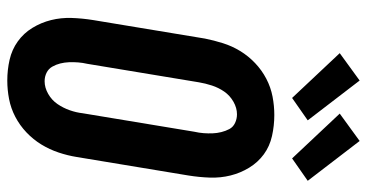

<svg xmlns="http://www.w3.org/2000/svg" viewBox="-266 -758 1031 540"><g transform="rotate(90 250.0 -487.5)"><path d="M206 8Q176 8 147.5 1.5Q119 -5 96 -21.5Q73 -38 58 -62.5Q43 -87 36 -115Q29 -143 30 -173Q31 -203 36 -234L88 -548Q93 -573 101 -598.5Q109 -624 123 -647Q137 -670 157 -689Q177 -708 201 -720.5Q225 -733 251 -738Q277 -743 303 -743Q333 -743 362 -736.5Q391 -730 413.5 -713.5Q436 -697 451 -672.5Q466 -648 473 -620Q480 -592 479 -562Q478 -532 473 -501L421 -187Q417 -162 408.5 -136.5Q400 -111 386 -88Q372 -65 352 -46Q332 -27 308 -14.5Q284 -2 258 3Q232 8 206 8ZM208 -97Q226 -97 243.5 -107Q261 -117 272 -133Q283 -149 289.5 -167.5Q296 -186 298 -204L350 -518Q353 -531 354 -544Q355 -557 354.5 -569.5Q354 -582 351 -594Q348 -606 342.5 -616.5Q337 -627 325.5 -632.5Q314 -638 301 -638Q283 -638 265.5 -628Q248 -618 237 -602Q226 -586 220 -567.5Q214 -549 211 -531L159 -217Q156 -204 155 -191Q154 -178 154.5 -165.5Q155 -153 158 -141Q161 -129 167 -118.5Q173 -108 184 -102.5Q195 -97 208 -97ZM425 -793 299 -927 376 -983 488 -837ZM255 -793 129 -927 206 -983 318 -837Z"/></g></svg>

Font: Iosevka Curly Slab Extrabold
Style: Italic
Weight: 800
Italic angle: -9°
Monospace: yes
Designer: Belleve Invis
Foundry: Belleve Invis
Version: Version 22.1.2; ttfautohint (v1.8.4)